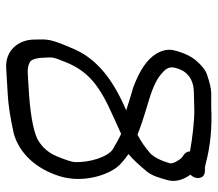

<svg xmlns="http://www.w3.org/2000/svg" viewBox="-61 -601 691 609"><g transform="rotate(90 284.5 -296.5)"><path d="M455.4 -307.5C477.1 -291.3 496.2 -237.6 493.9 -186.7C493.6 -179.8 487.8 -160 475.6 -130.8C464.3 -103.9 446.7 -84.1 421.4 -69.8C392.3 -55.8 334.2 -45.6 252.8 -41.5C212.7 -39.4 197.2 -35.2 176.9 -45.9L176.6 -46L176.4 -46.2C170.6 -49.3 163.9 -61.8 163 -89.8C162 -118.9 159.3 -115.3 176.6 -158.1C207.1 -233.7 253.4 -267.9 353.7 -312.1C370.2 -319.3 385.4 -326.2 404.6 -335.2C421.2 -327.7 436.4 -318.9 455.4 -307.5ZM468.8 -535.7 469.1 -535.4 481.3 -526.7C488.7 -516.8 499.2 -502.5 498.1 -490.2C489.7 -461.2 478.6 -440 467.2 -428.5L466.9 -428.1L466.5 -427.8C447.2 -411 428.4 -398 407.2 -387.1C377.4 -398.5 363.7 -403.6 298.3 -423.2C250.5 -437.5 226.4 -451.5 212.9 -464.2L212.7 -464.4L212.4 -464.6C192.6 -480.9 186 -495.7 205.3 -532.5C219.7 -554 241 -566 275.9 -566C287.6 -566 304.1 -566.4 325.8 -567.2C359.3 -568.4 423.3 -560.7 460.4 -553.5C460.1 -548.2 462.8 -540.5 468.8 -535.7ZM539.6 -594.1C534.8 -599.4 527.8 -601 521.1 -601H512.1C510.2 -601 505.7 -601.6 495.4 -604.4C443.2 -618.2 385.4 -624 320.2 -621H276.2C261.7 -621 242.5 -616.3 217 -607.8C202.1 -602.8 188.2 -591.2 173.9 -575.1C158.1 -557.2 147.1 -533.1 139.7 -503.2C134.9 -484.1 139.5 -465 150.7 -446.4C167.9 -417.9 202.2 -394.2 257.4 -373.6C287.6 -364.8 309.7 -358 329.9 -351.3C329.8 -351.3 325.7 -349.4 323.7 -348.6C227.5 -306.5 176.4 -260 146.9 -208.3C139.7 -195.7 131.2 -176.7 120.7 -150.3C101.7 -102.6 105.2 -93.3 105.6 -57.5C106.2 -13.8 136.6 35.1 201 29.1C219.8 27.7 245.2 26.2 277 24.6C311.1 23 354.5 16.3 405.2 4.9C468.1 -13.6 516 -66.8 538.8 -139.9C561.6 -213.2 535.7 -289.6 510.9 -321.3C499.8 -335.7 483.9 -347.7 468.6 -358.4C485.3 -372.6 505.1 -393.4 525.3 -418.5C536.3 -432.2 544.1 -454.5 552.6 -487.3L552.7 -487.9L552.8 -488.5C556.4 -511.2 550 -532.1 534.1 -555.1C537.5 -558.4 543.1 -565.9 544.3 -573.5C545.4 -580.7 544.7 -588.5 539.6 -594.1Z"/></g></svg>

Font: MewTooHand
Style: BdWideIta
Weight: 400
Designer: Mew Too, Robert Jablonski
Version: Version 0.77